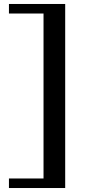

<svg xmlns="http://www.w3.org/2000/svg" viewBox="-20 -756 453 966"><path d="M308 190V-736H25V-688H199V142H25V190Z"/></svg>

Font: Gamestation Extended
Style: Regular
Weight: 400
Width: 7
Designer: Jonas Hecksher
Foundry: Jonas Hecksher, Playtypeª, e-types AS
Version: Version 1.003